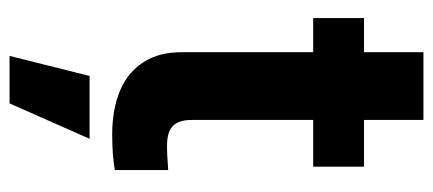

<svg xmlns="http://www.w3.org/2000/svg" viewBox="-277 -420 924 410"><g transform="rotate(90 185.0 -215.0)"><path d="M335.9 -421.8H18.6V-530.3H335.9ZM236.1 -657.2V-162.8Q236.1 -142.8 242.4 -131.2Q248.6 -119.7 259.6 -115Q270.6 -110.3 286.7 -109.7Q307.2 -109.2 343.1 -112.2V1.8Q310.5 7.4 267.4 7.4Q213.7 7.4 174.1 -9.1Q134.6 -25.5 112.8 -59.3Q90.9 -93 91.5 -143V-657.2ZM142.2 55.7H276.4L200.8 226.6H99.4Z"/></g></svg>

Font: WEMIX Pretendard Variable
Style: Regular
Weight: 400
Designer: Base glyphs from Inter by Rasmus Andersson; Hangeul glyphs from Noto Sans CJK(Source Han Sans) by Jang Soo-young and Kan
Foundry: Kil Hyung-jin
Version: Version 1.000;Glyphs 3.2 (3208)